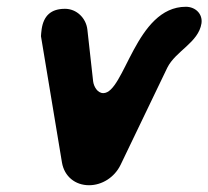

<svg xmlns="http://www.w3.org/2000/svg" viewBox="-20 -547 615 567"><path d="M103 -461C102 -455 101 -441 101 -440L163 -67C170 -26 202 0 243 0C281 0 318 -23 336 -60L474 -347C499 -397 566 -421 575 -478C579 -507 556 -527 529 -527C380 -527 348 -272 285 -272C268 -272 257 -291 255 -307L238 -460C234 -494 206 -521 172 -521C131 -521 109 -501 103 -461Z"/></svg>

Font: Asimov Print
Style: Regular
Weight: 500
Designer: Google
Version: Version 2.000980: 2014